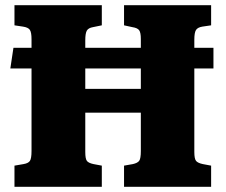

<svg xmlns="http://www.w3.org/2000/svg" viewBox="-20 -723 873 743"><path d="M36 0V-82L71 -88Q89 -91 95.5 -100Q102 -109 102 -139V-458H20L32 -538H102V-571Q102 -598 95.5 -607.5Q89 -617 69 -620L36 -625V-703H374V-625L340 -618Q322 -615 316 -604.5Q310 -594 310 -567V-538H525V-572Q525 -597 518.5 -606Q512 -615 492 -618L460 -625V-703H797V-625L763 -620Q745 -617 738.5 -607Q732 -597 732 -569V-538H806V-458H732V-135Q732 -108 739 -100Q746 -92 765 -88L797 -82V0H460V-82L494 -88Q512 -92 518.5 -100.5Q525 -109 525 -139V-287H310V-135Q310 -108 316.5 -100Q323 -92 342 -88L374 -82V0ZM310 -379H525V-458H310Z"/></svg>

Font: Literata 18pt ExtraBold
Style: Regular
Weight: 800
Designer: Latin by Veronika Burian and Jose Scaglione. Greek by Irene Vlachou. Cyrillic by Vera Evstafieva.
Foundry: TypeTogether
Version: Version 3.103;gftools[0.9.29]